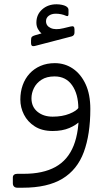

<svg xmlns="http://www.w3.org/2000/svg" viewBox="-20 -632 507 897"><path d="M61 245Q51 245 45.5 239.5Q40 234 40 224V197Q40 189 45.5 184.5Q51 180 61 180H91Q181 180 239 148Q297 116 324 48.5Q351 -19 348 -125L402 -123Q402 -4 371.5 78.5Q341 161 271.5 203Q202 245 86 245ZM346 -125Q346 -192 317 -233.5Q288 -275 235 -275Q198 -275 174 -259.5Q150 -244 138.5 -220.5Q127 -197 127 -173Q127 -133 155 -110Q183 -87 226 -87Q271 -87 304.5 -100.5Q338 -114 348 -130L358 -70Q337 -48 304 -34Q271 -20 226 -20Q176 -20 142.5 -41.5Q109 -63 92 -96.5Q75 -130 75 -167Q75 -203 86 -234Q97 -265 118 -288Q139 -311 169 -324Q199 -337 236 -337Q283 -337 320.5 -311.5Q358 -286 380 -238.5Q402 -191 402 -123ZM142 -417Q133 -415 129 -418.5Q125 -422 125 -430V-443Q125 -456 129 -460Q133 -464 143 -467L174 -476Q164 -484 157 -497Q150 -510 150 -526Q150 -564 177 -588Q204 -612 244 -612Q257 -612 269 -609.5Q281 -607 288 -603Q300 -596 300 -586V-566Q300 -553 289 -558Q278 -563 265.5 -565.5Q253 -568 241 -568Q221 -568 208 -558.5Q195 -549 195 -533Q195 -511 217 -501Q239 -491 276 -500L309 -508Q320 -511 324 -507.5Q328 -504 328 -495V-480Q328 -466 315 -462Z"/></svg>

Font: Rubik Light
Style: Italic
Weight: 300
Italic angle: -12°
Designer: Hubert and Fischer
Foundry: Hubert and Fischer
Version: Version 2.300;gftools[0.9.30]